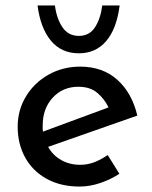

<svg xmlns="http://www.w3.org/2000/svg" viewBox="-20 -676 560 706"><path d="M273 10Q203 10 151.5 -18.5Q100 -47 72.5 -97Q45 -147 45 -210Q45 -271 75.5 -321.5Q106 -372 158.5 -401.5Q211 -431 275 -431Q357 -431 411 -383Q465 -335 485 -251L157 -136Q174 -105 205 -87.5Q236 -70 275 -70Q303 -70 328 -80Q353 -90 376 -106L419 -37Q387 -16 348.5 -3Q310 10 273 10ZM137 -215Q136 -203 138 -192L379 -281Q365 -311 338.5 -334Q312 -357 268 -357Q211 -357 174 -317Q137 -277 137 -215ZM270 -480Q206 -480 167.5 -526Q129 -572 118 -656H182Q188 -608 209.5 -576Q231 -544 270 -544Q309 -544 329.5 -576Q350 -608 356 -656H420Q409 -570 370.5 -525Q332 -480 270 -480Z"/></svg>

Font: Synthetic
Style: Regular
Weight: 400
Designer: Santiago Orozco
Foundry: Typemade
Version: Version 2.000; ttfautohint (v1.8.4.7-5d5b)